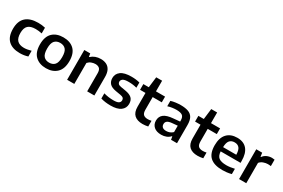

<svg xmlns="http://www.w3.org/2000/svg" viewBox="99 -1887 4481 3043"><g transform="rotate(30 2339.0 -365.0)"><path d="M328.5 10Q191 10 117.5 -59.8Q44 -129.5 44 -271.5Q44 -414 121.8 -483.8Q199.5 -553.5 345.5 -553.5Q417 -553.5 475 -539V-434.5Q445 -441 417.2 -444.5Q389.5 -448 360 -448Q267 -448 223 -406.8Q179 -365.5 179 -273Q179 -178.5 221.2 -137Q263.5 -95.5 345 -95.5Q399.5 -95.5 475 -117V-12.5Q407.5 10 328.5 10Z M807 10Q684.5 10 611.2 -59.8Q538 -129.5 538 -272Q538 -414 610 -483.8Q682 -553.5 807 -553.5Q932.5 -553.5 1004.2 -484Q1076 -414.5 1076 -272.5Q1076 -131 1002.5 -60.5Q929 10 807 10ZM807 -92Q871.5 -92 908 -132.2Q944.5 -172.5 944.5 -271.5Q944.5 -372 907.8 -412Q871 -452 807 -452Q743 -452 706.2 -412Q669.5 -372 669.5 -273Q669.5 -172.5 706 -132.2Q742.5 -92 807 -92Z M1191.5 0V-545H1300L1309 -487.5H1316Q1386.5 -553.5 1493 -553.5Q1550.5 -553.5 1595 -532Q1639.5 -510.5 1664.8 -462.8Q1690 -415 1690 -337V0H1558.5V-330.5Q1558.5 -392.5 1531.2 -416.8Q1504 -441 1456.5 -441Q1422.5 -441 1386 -427.5Q1349.5 -414 1323 -384V0Z M1990 10Q1941 10 1895.5 4Q1850 -2 1810 -14V-109Q1895.5 -84.5 1989 -84.5Q2056 -84.5 2083.2 -102.8Q2110.5 -121 2110.5 -153.5Q2110.5 -180 2096 -194.2Q2081.5 -208.5 2043 -215.5L1951.5 -231Q1869 -245 1833.5 -283.5Q1798 -322 1798 -385Q1798 -460 1859.8 -506.8Q1921.5 -553.5 2054 -553.5Q2136.5 -553.5 2205 -535V-439.5Q2134.5 -459 2056 -459Q1977.5 -459 1950 -438.5Q1922.5 -418 1922.5 -389Q1922.5 -366.5 1936.5 -351Q1950.5 -335.5 1988.5 -328.5L2080 -313Q2158 -299.5 2196.5 -264.2Q2235 -229 2235 -159.5Q2235 -81 2172.5 -35.5Q2110 10 1990 10Z M2575 10Q2477 10 2424.2 -38.2Q2371.5 -86.5 2371.5 -188.5V-440.5H2272V-545H2371.5L2395 -740H2503V-545H2669.5V-440.5H2503V-211.5Q2503 -148 2529.2 -123Q2555.5 -98 2609.5 -98Q2637 -98 2675 -105.5V-1.5Q2652 3.5 2626.2 6.8Q2600.5 10 2575 10Z M2916.5 9.5Q2828.5 9.5 2781 -33Q2733.5 -75.5 2733.5 -145Q2733.5 -219 2787 -260.8Q2840.5 -302.5 2959.5 -311.5L3074 -322V-341Q3074 -406.5 3040.5 -430.5Q3007 -454.5 2933 -454.5Q2899.5 -454.5 2857.5 -448.8Q2815.5 -443 2775.5 -430V-528.5Q2816 -541.5 2864.2 -547.5Q2912.5 -553.5 2954 -553.5Q3038.5 -553.5 3093.8 -533Q3149 -512.5 3175.8 -464.2Q3202.5 -416 3202.5 -332V0H3093.5L3084 -56.5H3077.5Q3049.5 -24 3007.2 -7.2Q2965 9.5 2916.5 9.5ZM2864.5 -156.5Q2864.5 -121 2887 -101.2Q2909.5 -81.5 2955.5 -81.5Q2986.5 -81.5 3017.5 -92.8Q3048.5 -104 3074 -129.5V-246.5L2971 -237Q2913.5 -231 2889 -211Q2864.5 -191 2864.5 -156.5Z M3582 10Q3484 10 3431.2 -38.2Q3378.5 -86.5 3378.5 -188.5V-440.5H3279V-545H3378.5L3402 -740H3510V-545H3676.5V-440.5H3510V-211.5Q3510 -148 3536.2 -123Q3562.5 -98 3616.5 -98Q3644 -98 3682 -105.5V-1.5Q3659 3.5 3633.2 6.8Q3607.5 10 3582 10Z M4035.5 10Q3884 10 3809.8 -57.5Q3735.5 -125 3735.5 -272Q3735.5 -409 3802.2 -481.2Q3869 -553.5 3990 -553.5Q4107 -553.5 4168.8 -480.8Q4230.5 -408 4230.5 -268.5V-234H3866.5Q3870.5 -155 3913.5 -121.8Q3956.5 -88.5 4054 -88.5Q4087.5 -88.5 4124.8 -93.8Q4162 -99 4200 -108V-10.5Q4155.5 0.5 4115 5.2Q4074.5 10 4035.5 10ZM3988.5 -469Q3931 -469 3899.5 -432.8Q3868 -396.5 3866 -311.5H4107.5Q4106 -396 4075.8 -432.5Q4045.5 -469 3988.5 -469Z M4338.5 0V-545H4446.5L4457 -475.5H4464Q4490.5 -513.5 4533 -532.8Q4575.5 -552 4623.5 -552Q4648.5 -552 4672 -547.5V-429.5Q4659 -431.5 4644.5 -432.5Q4630 -433.5 4616 -433.5Q4578.5 -433.5 4537 -418.5Q4495.5 -403.5 4470 -372V0Z"/></g></svg>

Font: Encode Sans Semi Expanded SemiBold
Style: Regular
Weight: 600
Width: 6
Designer: Multiple Designers
Foundry: Impallari Type
Version: Version 3.000; ttfautohint (v1.8.3) -l 8 -r 50 -G 200 -x 14 